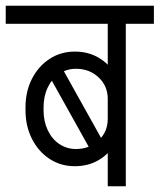

<svg xmlns="http://www.w3.org/2000/svg" viewBox="-45 -650 557 670"><path d="M331 -234V-306H379V-234ZM289 -94 111 -413 153 -446 331 -127ZM-25 -567V-630H321V-567ZM44 -264V-276H107V-264ZM107 -275H44Q44 -331 66.5 -375Q89 -419 128 -444.5Q167 -470 216 -470L220 -410Q188 -410 162 -392.5Q136 -375 121.5 -344.5Q107 -314 107 -275ZM379 -305H331Q331 -350 299 -380Q267 -410 220 -410L216 -470Q263 -470 299.5 -448.5Q336 -427 357.5 -389.5Q379 -352 379 -305ZM107 -265Q107 -227 121.5 -196Q136 -165 162 -147.5Q188 -130 220 -130L216 -70Q167 -70 128 -95.5Q89 -121 66.5 -165.5Q44 -210 44 -265ZM379 -235Q379 -188 357.5 -150.5Q336 -113 299.5 -91.5Q263 -70 216 -70L220 -130Q267 -130 299 -160Q331 -190 331 -235ZM331 0V-620H394V0ZM233 -567V-630H492V-567Z"/></svg>

Font: Akshar Light Light
Style: Regular
Weight: 300
Version: Version 1.100